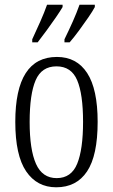

<svg xmlns="http://www.w3.org/2000/svg" viewBox="-20 -786 479 816"><path d="M219 10Q137 10 91 -58Q45 -126 45 -268Q45 -544 222 -544Q306 -544 350.5 -475.5Q395 -407 395 -268Q395 -125 350 -57.5Q305 10 219 10ZM221 -29Q283 -29 308 -90Q333 -151 333 -268Q333 -386 308 -445Q283 -504 220 -504Q157 -504 131.5 -445Q106 -386 106 -268Q106 -150 133 -89.5Q160 -29 221 -29ZM254 -619Q274 -660 290 -696Q306 -732 318 -766H383V-756Q374 -739 355.5 -712Q337 -685 316 -656.5Q295 -628 276 -606H254ZM117 -619Q136 -660 152 -696Q168 -732 180 -766H246V-756Q236 -739 217.5 -712Q199 -685 178 -656.5Q157 -628 140 -606H117Z"/></svg>

Font: Noto Serif Sinhala ExtraCondensed Light
Style: Regular
Weight: 300
Width: 2
Designer: Jelle Bosma - Monotype Design Team
Foundry: Monotype Imaging Inc.
Version: Version 2.007; ttfautohint (v1.8.4.7-5d5b)